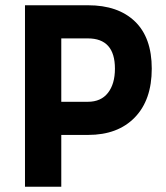

<svg xmlns="http://www.w3.org/2000/svg" viewBox="-20 -710 632 730"><path d="M315 -197H213V0H75V-690H315Q429 -690 493 -628.5Q557 -567 557 -449Q557 -330 492.5 -263.5Q428 -197 315 -197ZM213 -323H314Q364 -323 390.5 -357Q417 -391 417 -449Q417 -564 314 -564H213Z"/></svg>

Font: TypoPRO Titillium Maps
Style: 999 wt
Weight: 900
Designer: Campivisivi
Foundry: Accademia di Belle Arti di Urbino and students of MA course of Visual design
Version: Version 001.001